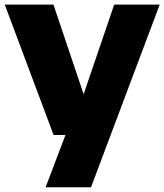

<svg xmlns="http://www.w3.org/2000/svg" viewBox="-23 -568 692 808"><path d="M457.5 -548.5H649L360 220H169L252.5 0H202.5L-3 -548.5H202L329 -171.5Z"/></svg>

Font: Encode Sans Semi Expanded ExBd
Style: Regular
Weight: 800
Width: 6
Designer: Multiple Designers
Foundry: Impallari Type
Version: Version 2.000